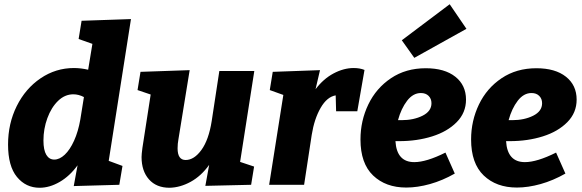

<svg xmlns="http://www.w3.org/2000/svg" viewBox="-20 -872 2745 906"><path d="M598 -782 493 -113 558 -89 543 0 328 6 346 -92Q309 -41 261.5 -13.5Q214 14 167 14Q102 14 60 -37Q18 -88 18 -190Q18 -289 59 -371.5Q100 -454 171.5 -502.5Q243 -551 329 -551Q361 -551 396 -543L416 -665L351 -688L365 -774ZM359 -308 376 -414Q351 -427 326 -427Q286 -427 254 -396Q222 -365 203.5 -314.5Q185 -264 185 -209Q185 -164 198.5 -141.5Q212 -119 236 -119Q261 -119 285.5 -142Q310 -165 329.5 -208Q349 -251 359 -308Z M1180 -537 1113 -108 1179 -86 1165 0 949 5 967 -94Q929 -41 879.5 -14Q830 13 780 14Q718 14 683 -25.5Q648 -65 648 -131Q648 -144 652 -174L691 -426L629 -447L643 -533L875 -541L822 -215Q818 -194 818 -172Q818 -117 856 -117Q896 -117 930.5 -164.5Q965 -212 979 -301L1015 -537Z M1700 -542 1666 -347H1566L1564 -422Q1523 -415 1493 -363Q1463 -311 1451 -236L1415 0H1250L1317 -424L1253 -447L1267 -533L1490 -541L1469 -451Q1506 -500 1554 -525.5Q1602 -551 1649 -551Q1678 -551 1700 -542Z M1864 -206H1846Q1852 -107 1935 -107Q1992 -107 2082 -152L2126 -53Q2068 -20 2009 -3.5Q1950 13 1897 13Q1800 13 1740.5 -44Q1681 -101 1681 -214Q1681 -302 1718 -379Q1755 -456 1825 -503Q1895 -550 1989 -550Q2078 -550 2128.5 -510Q2179 -470 2179 -402Q2179 -340 2135 -295.5Q2091 -251 2019.5 -228.5Q1948 -206 1864 -206ZM1858 -305H1875Q1932 -305 1974 -326Q2016 -347 2016 -385Q2016 -406 2002.5 -419.5Q1989 -433 1966 -433Q1929 -433 1901 -396.5Q1873 -360 1858 -305ZM2181 -736 1935 -599 1876 -682 2102 -852Z M2386 -206H2368Q2374 -107 2457 -107Q2514 -107 2604 -152L2648 -53Q2590 -20 2531 -3.5Q2472 13 2419 13Q2322 13 2262.5 -44Q2203 -101 2203 -214Q2203 -302 2240 -379Q2277 -456 2347 -503Q2417 -550 2511 -550Q2600 -550 2650.5 -510Q2701 -470 2701 -402Q2701 -340 2657 -295.5Q2613 -251 2541.5 -228.5Q2470 -206 2386 -206ZM2380 -305H2397Q2454 -305 2496 -326Q2538 -347 2538 -385Q2538 -406 2524.5 -419.5Q2511 -433 2488 -433Q2451 -433 2423 -396.5Q2395 -360 2380 -305Z"/></svg>

Font: Bitter Pro ExtraBold
Style: Italic
Weight: 800
Italic angle: -9°
Designer: Sol Matas, and Bitter project Authors
Foundry: Sol Matas
Version: Version 1.010